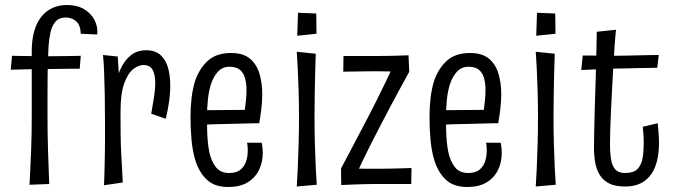

<svg xmlns="http://www.w3.org/2000/svg" viewBox="-20 -736 2705 768"><path d="M23 -457 28 -513Q28 -513 42 -512.5Q56 -512 78.5 -512Q101 -512 127 -511.5Q153 -511 177 -511Q201 -511 223.5 -511.5Q246 -512 264 -512Q282 -512 292.5 -512.5Q303 -513 303 -513L299 -461Q299 -461 289 -461Q279 -461 261.5 -461Q244 -461 221.5 -460.5Q199 -460 175 -460Q151 -460 124.5 -459.5Q98 -459 75 -458.5Q52 -458 37.5 -457.5Q23 -457 23 -457ZM248 -716Q288 -716 316 -699.5Q344 -683 358 -656Q372 -629 369 -598L303 -601Q302 -636 284.5 -651Q267 -666 243 -666Q217 -666 202.5 -650Q188 -634 182 -607Q176 -580 174 -548Q171 -482 170.5 -437Q170 -392 170 -354.5Q170 -317 170 -272Q170 -200 172 -138Q174 -76 175.5 -38Q177 0 177 0L98 3Q98 3 100 -35Q102 -73 104.5 -135.5Q107 -198 107 -270Q107 -316 107 -348Q107 -380 107 -406.5Q107 -433 107 -462Q107 -491 107 -532Q107 -574 116 -608Q125 -642 143 -666Q161 -690 187.5 -703Q214 -716 248 -716Z M585 -281Q591 -316 596 -347.5Q601 -379 601 -404Q601 -437 590.5 -456.5Q580 -476 553 -476Q535 -476 514 -460.5Q493 -445 477.5 -404Q462 -363 462 -286L423 -244Q424 -269 427 -306Q430 -343 438 -383Q446 -423 461 -457.5Q476 -492 501.5 -513.5Q527 -535 565 -535Q601 -535 622 -516Q643 -497 652 -465.5Q661 -434 661 -395Q661 -362 656 -327.5Q651 -293 643 -261ZM396 5Q397 -15 397.5 -34.5Q398 -54 398.5 -75Q399 -96 399.5 -121Q400 -146 400 -176.5Q400 -207 400 -246Q400 -308 399 -358Q398 -408 396.5 -447.5Q395 -487 392 -516L451 -510Q453 -488 454.5 -456Q456 -424 458 -382Q460 -340 462 -286Q462 -239 462.5 -197.5Q463 -156 465 -120.5Q467 -85 468.5 -56Q470 -27 471 -6Z M893 12Q838 12 807 -17.5Q776 -47 761 -96Q750 -133 746 -177Q742 -221 742 -269Q742 -309 746.5 -346Q751 -383 761 -414Q778 -463 812 -493.5Q846 -524 904 -524Q952 -524 979 -502Q1006 -480 1017.5 -442.5Q1029 -405 1029 -359Q1029 -331 1025.5 -302Q1022 -273 1017 -243L959 -294Q962 -316 964 -336.5Q966 -357 966 -375Q966 -403 960 -424Q954 -445 939.5 -457Q925 -469 898 -469Q870 -469 852 -449.5Q834 -430 824 -400Q815 -372 811.5 -337Q808 -302 808 -268Q808 -243 808.5 -218.5Q809 -194 811 -171.5Q813 -149 817 -129Q825 -91 843.5 -67.5Q862 -44 897 -44Q925 -44 941 -56.5Q957 -69 964 -89.5Q971 -110 971 -133Q971 -141 970.5 -149Q970 -157 968 -165H1027Q1029 -155 1030 -145Q1031 -135 1031 -125Q1031 -86 1015.5 -55Q1000 -24 969.5 -6Q939 12 893 12ZM769 -236 768 -295 1017 -297V-243Q1017 -243 1001.5 -243Q986 -243 960.5 -242Q935 -241 902.5 -240.5Q870 -240 835.5 -239Q801 -238 769 -236Z M1167 10Q1169 -18 1171 -62.5Q1173 -107 1174.5 -160Q1176 -213 1176 -266Q1176 -320 1174.5 -370.5Q1173 -421 1171 -462.5Q1169 -504 1167 -529L1243 -521Q1242 -497 1241 -456.5Q1240 -416 1239 -366.5Q1238 -317 1238 -265Q1238 -213 1239.5 -161Q1241 -109 1243 -66Q1245 -23 1247 3ZM1169 -593 1172 -685 1245 -682 1246 -601Z M1392 -10 1344 -62Q1362 -96 1378 -126Q1394 -156 1411 -189Q1428 -222 1450 -263Q1469 -299 1486 -333.5Q1503 -368 1522 -407Q1541 -446 1564 -495L1617 -449Q1596 -411 1578.5 -378.5Q1561 -346 1543.5 -313.5Q1526 -281 1506 -242Q1485 -202 1466.5 -165.5Q1448 -129 1430 -91.5Q1412 -54 1392 -10ZM1345 4 1344 -62Q1344 -62 1361 -62Q1378 -62 1403 -61.5Q1428 -61 1454.5 -61Q1481 -61 1499 -61Q1517 -61 1539 -61.5Q1561 -62 1580.5 -62.5Q1600 -63 1613 -63.5Q1626 -64 1626 -64L1625 0Q1625 0 1610.5 0Q1596 0 1573.5 0Q1551 0 1527 0Q1503 0 1484 0Q1465 0 1441.5 0.5Q1418 1 1396 2Q1374 3 1359.5 3.5Q1345 4 1345 4ZM1353 -449 1354 -512Q1354 -512 1368 -512Q1382 -512 1403.5 -512Q1425 -512 1448.5 -512Q1472 -512 1491 -512Q1514 -512 1535.5 -512.5Q1557 -513 1575 -513.5Q1593 -514 1603.5 -514.5Q1614 -515 1614 -515L1617 -449Q1617 -449 1602 -449.5Q1587 -450 1564 -450Q1541 -450 1517 -450.5Q1493 -451 1475 -451Q1457 -451 1435.5 -450.5Q1414 -450 1395.5 -450Q1377 -450 1365 -449.5Q1353 -449 1353 -449Z M1849 12Q1794 12 1763 -17.5Q1732 -47 1717 -96Q1706 -133 1702 -177Q1698 -221 1698 -269Q1698 -309 1702.5 -346Q1707 -383 1717 -414Q1734 -463 1768 -493.5Q1802 -524 1860 -524Q1908 -524 1935 -502Q1962 -480 1973.5 -442.5Q1985 -405 1985 -359Q1985 -331 1981.5 -302Q1978 -273 1973 -243L1915 -294Q1918 -316 1920 -336.5Q1922 -357 1922 -375Q1922 -403 1916 -424Q1910 -445 1895.5 -457Q1881 -469 1854 -469Q1826 -469 1808 -449.5Q1790 -430 1780 -400Q1771 -372 1767.5 -337Q1764 -302 1764 -268Q1764 -243 1764.5 -218.5Q1765 -194 1767 -171.5Q1769 -149 1773 -129Q1781 -91 1799.5 -67.5Q1818 -44 1853 -44Q1881 -44 1897 -56.5Q1913 -69 1920 -89.5Q1927 -110 1927 -133Q1927 -141 1926.5 -149Q1926 -157 1924 -165H1983Q1985 -155 1986 -145Q1987 -135 1987 -125Q1987 -86 1971.5 -55Q1956 -24 1925.5 -6Q1895 12 1849 12ZM1725 -236 1724 -295 1973 -297V-243Q1973 -243 1957.5 -243Q1942 -243 1916.5 -242Q1891 -241 1858.5 -240.5Q1826 -240 1791.5 -239Q1757 -238 1725 -236Z M2123 10Q2125 -18 2127 -62.5Q2129 -107 2130.5 -160Q2132 -213 2132 -266Q2132 -320 2130.5 -370.5Q2129 -421 2127 -462.5Q2125 -504 2123 -529L2199 -521Q2198 -497 2197 -456.5Q2196 -416 2195 -366.5Q2194 -317 2194 -265Q2194 -213 2195.5 -161Q2197 -109 2199 -66Q2201 -23 2203 3ZM2125 -593 2128 -685 2201 -682 2202 -601Z M2480 10Q2441 10 2417 -2Q2393 -14 2379.5 -35.5Q2366 -57 2361 -85Q2356 -113 2356 -145Q2356 -165 2356.5 -189Q2357 -213 2357.5 -241Q2358 -269 2359 -299Q2360 -331 2361 -363.5Q2362 -396 2363 -427.5Q2364 -459 2364.5 -490Q2365 -521 2366 -551Q2367 -581 2367 -609L2444 -617Q2441 -590 2438.5 -553.5Q2436 -517 2433.5 -473.5Q2431 -430 2428.5 -384Q2426 -338 2424 -293Q2422 -251 2421 -216.5Q2420 -182 2420 -160Q2420 -123 2424.5 -97Q2429 -71 2442 -57.5Q2455 -44 2480 -44Q2515 -44 2530.5 -60.5Q2546 -77 2550.5 -104.5Q2555 -132 2555 -165Q2555 -175 2554.5 -185.5Q2554 -196 2553 -207Q2552 -218 2551 -229L2611 -243Q2613 -222 2614.5 -202Q2616 -182 2616 -163Q2616 -111 2602 -72.5Q2588 -34 2558 -12Q2528 10 2480 10ZM2305 -456 2311 -514Q2309 -514 2326.5 -514Q2344 -514 2369.5 -513.5Q2395 -513 2416.5 -513Q2438 -513 2442 -513Q2459 -513 2481.5 -513.5Q2504 -514 2528 -514.5Q2552 -515 2574.5 -515.5Q2597 -516 2615 -516L2609 -465Q2598 -465 2584 -464.5Q2570 -464 2554.5 -464Q2539 -464 2522.5 -463.5Q2506 -463 2490 -462.5Q2474 -462 2460 -462Q2437 -462 2408 -460.5Q2379 -459 2352 -458Q2325 -457 2305 -456Z"/></svg>

Font: Truculenta
Style: Regular
Weight: 400
Designer: Ivan Castro, Eva Sanz & Omnibus-Type Team
Foundry: Omnibus-Type
Version: Version 1.002